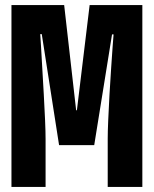

<svg xmlns="http://www.w3.org/2000/svg" viewBox="-20 -734 603 754"><path d="M25 0V-714H232L279 -301H282L332 -714H539V0H403V-189Q403 -216 405 -262.5Q407 -309 410 -363Q413 -417 416.5 -467Q420 -517 422.5 -553.5Q425 -590 426 -599H420L350 -164H212L144 -600H138Q139 -590 141 -553.5Q143 -517 146 -466.5Q149 -416 152 -362.5Q155 -309 157 -262.5Q159 -216 159 -188V0Z"/></svg>

Font: Noto Sans Mono SemiCondensed Black
Style: Regular
Weight: 900
Width: 4
Designer: Monotype Design Team
Foundry: Monotype Imaging Inc.
Version: Version 2.014; ttfautohint (v1.8.4.7-5d5b)